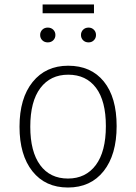

<svg xmlns="http://www.w3.org/2000/svg" viewBox="-20 -825 607 856"><path d="M500 -263Q500 -135 442 -62Q384 11 283 11Q182 11 124.5 -61.5Q67 -134 67 -260Q67 -387 125.5 -459.5Q184 -532 284 -532Q386 -532 443 -461.5Q500 -391 500 -263ZM115 -260Q115 -149 159 -89Q203 -29 283 -29Q362 -29 407 -89Q452 -149 452 -263Q452 -375 408 -433.5Q364 -492 284 -492Q205 -492 160 -432.5Q115 -373 115 -260ZM227 -669Q227 -655 217.5 -645.5Q208 -636 193 -636Q178 -636 168.5 -645.5Q159 -655 159 -669Q159 -683 168.5 -692.5Q178 -702 193 -702Q208 -702 217.5 -692.5Q227 -683 227 -669ZM408 -669Q408 -655 398.5 -645.5Q389 -636 375 -636Q360 -636 350.5 -645.5Q341 -655 341 -669Q341 -683 350.5 -692.5Q360 -702 375 -702Q389 -702 398.5 -692.5Q408 -683 408 -669ZM170 -766V-805H399V-766Z"/></svg>

Font: FiraGO ExtraLight
Style: Regular
Weight: 200
Designer: bBox Type
Foundry: bBox Type GmbH
Version: Version 1.001